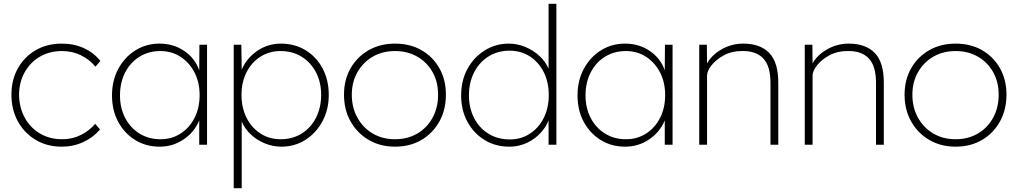

<svg xmlns="http://www.w3.org/2000/svg" viewBox="-20 -760 5344 1008"><path d="M304 10Q227 10 167.5 -25.5Q108 -61 74 -122.5Q40 -184 40 -263Q40 -341 74 -401.5Q108 -462 167.5 -496.5Q227 -531 304 -531Q369 -531 421 -507Q473 -483 507 -440L481 -410Q450 -448 404.5 -470Q359 -492 306 -492Q240 -492 189.5 -462.5Q139 -433 110 -381.5Q81 -330 80 -263Q81 -195 110 -142Q139 -89 190 -59Q241 -29 306 -29Q359 -29 403 -50.5Q447 -72 480 -110L505 -80Q470 -39 418 -14.5Q366 10 304 10Z M818 10Q746 10 689.5 -25Q633 -60 600.5 -120.5Q568 -181 568 -259Q568 -338 601.5 -399.5Q635 -461 691.5 -496Q748 -531 817 -531Q891 -531 947.5 -492.5Q1004 -454 1026 -391L1027 -525H1067V0H1026V-128Q1001 -67 944.5 -28.5Q888 10 818 10ZM823 -29Q881 -29 927.5 -58.5Q974 -88 1001 -140.5Q1028 -193 1028 -261Q1028 -328 1001 -380Q974 -432 927.5 -462Q881 -492 822 -492Q760 -492 712 -462Q664 -432 637 -379.5Q610 -327 610 -259Q610 -193 637 -141Q664 -89 712 -59Q760 -29 823 -29Z M1207 228V-525H1247L1249 -394Q1274 -454 1330 -492.5Q1386 -531 1454 -531Q1527 -531 1584 -496.5Q1641 -462 1673.5 -401Q1706 -340 1706 -262Q1706 -184 1672.5 -122.5Q1639 -61 1583 -25.5Q1527 10 1458 10Q1413 10 1371 -7Q1329 -24 1297 -54Q1265 -84 1249 -122V228ZM1453 -29Q1516 -29 1564 -59Q1612 -89 1639 -142Q1666 -195 1666 -262Q1666 -328 1639 -380Q1612 -432 1564 -462Q1516 -492 1452 -492Q1394 -492 1347.5 -462.5Q1301 -433 1274.5 -381Q1248 -329 1248 -261Q1248 -194 1274.5 -141.5Q1301 -89 1347.5 -59Q1394 -29 1453 -29Z M2054 10Q1976 10 1915.5 -25.5Q1855 -61 1820.5 -122.5Q1786 -184 1786 -263Q1786 -341 1820.5 -401.5Q1855 -462 1915.5 -496.5Q1976 -531 2054 -531Q2133 -531 2193 -496.5Q2253 -462 2287 -401.5Q2321 -341 2321 -263Q2321 -184 2287 -122.5Q2253 -61 2193 -25.5Q2133 10 2054 10ZM2054 -29Q2120 -29 2171 -59Q2222 -89 2251 -142Q2280 -195 2280 -263Q2280 -330 2251 -381.5Q2222 -433 2171 -462.5Q2120 -492 2054 -492Q1988 -492 1937 -462.5Q1886 -433 1856.5 -381Q1827 -329 1827 -263Q1827 -195 1856.5 -142Q1886 -89 1937 -59Q1988 -29 2054 -29Z M2654 10Q2581 10 2524 -25Q2467 -60 2434 -120.5Q2401 -181 2401 -259Q2401 -338 2434.5 -399Q2468 -460 2525 -495.5Q2582 -531 2651 -531Q2696 -531 2738 -513.5Q2780 -496 2812 -466.5Q2844 -437 2860 -399V-740H2901V0H2860V-128Q2836 -68 2779.5 -29Q2723 10 2654 10ZM2657 -28Q2715 -28 2761 -57.5Q2807 -87 2834 -139.5Q2861 -192 2861 -261Q2861 -329 2834.5 -381.5Q2808 -434 2761.5 -464Q2715 -494 2655 -494Q2593 -494 2544.5 -463.5Q2496 -433 2469 -380Q2442 -327 2442 -259Q2442 -193 2469 -140.5Q2496 -88 2544.5 -58Q2593 -28 2657 -28Z M3262 10Q3190 10 3133.5 -25Q3077 -60 3044.5 -120.5Q3012 -181 3012 -259Q3012 -338 3045.5 -399.5Q3079 -461 3135.5 -496Q3192 -531 3261 -531Q3335 -531 3391.5 -492.5Q3448 -454 3470 -391L3471 -525H3511V0H3470V-128Q3445 -67 3388.5 -28.5Q3332 10 3262 10ZM3267 -29Q3325 -29 3371.5 -58.5Q3418 -88 3445 -140.5Q3472 -193 3472 -261Q3472 -328 3445 -380Q3418 -432 3371.5 -462Q3325 -492 3266 -492Q3204 -492 3156 -462Q3108 -432 3081 -379.5Q3054 -327 3054 -259Q3054 -193 3081 -141Q3108 -89 3156 -59Q3204 -29 3267 -29Z M3651 0V-525H3691L3692 -427Q3716 -471 3768.5 -501Q3821 -531 3882 -531Q3971 -531 4018.5 -482Q4066 -433 4066 -326V0H4025V-325Q4025 -414 3986.5 -454Q3948 -494 3874 -492Q3821 -492 3780 -469.5Q3739 -447 3715.5 -417Q3692 -387 3692 -363V0Z M4205 0V-525H4245L4246 -427Q4270 -471 4322.5 -501Q4375 -531 4436 -531Q4525 -531 4572.5 -482Q4620 -433 4620 -326V0H4579V-325Q4579 -414 4540.5 -454Q4502 -494 4428 -492Q4375 -492 4334 -469.5Q4293 -447 4269.5 -417Q4246 -387 4246 -363V0Z M4997 10Q4919 10 4858.5 -25.5Q4798 -61 4763.5 -122.5Q4729 -184 4729 -263Q4729 -341 4763.5 -401.5Q4798 -462 4858.5 -496.5Q4919 -531 4997 -531Q5076 -531 5136 -496.5Q5196 -462 5230 -401.5Q5264 -341 5264 -263Q5264 -184 5230 -122.5Q5196 -61 5136 -25.5Q5076 10 4997 10ZM4997 -29Q5063 -29 5114 -59Q5165 -89 5194 -142Q5223 -195 5223 -263Q5223 -330 5194 -381.5Q5165 -433 5114 -462.5Q5063 -492 4997 -492Q4931 -492 4880 -462.5Q4829 -433 4799.5 -381Q4770 -329 4770 -263Q4770 -195 4799.5 -142Q4829 -89 4880 -59Q4931 -29 4997 -29Z"/></svg>

Font: Readex Pro Light
Style: Regular
Weight: 300
Designer: Bonnie Shaver-Troup, Thomas Jockin
Foundry: Lexend
Version: Version 1.200; ttfautohint (v1.8.3)